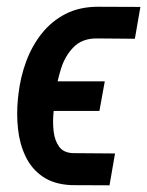

<svg xmlns="http://www.w3.org/2000/svg" viewBox="-20 -553 442 577"><path d="M198.7 -92.8 325.7 -91.8 309.1 3.9 194.8 3.4Q142.1 1 108.4 -22.2Q74.7 -45.4 56.9 -82.8Q39.1 -120.1 34.2 -164.8Q29.3 -209.5 33.7 -253.9L35.6 -271.5Q41.5 -321.8 58.8 -368.7Q76.2 -415.5 105.7 -452.6Q135.3 -489.7 177.2 -511.2Q219.2 -532.7 274.9 -532.7L401.9 -532.2L385.3 -436.5L270.5 -437.5Q226.6 -437.5 200.9 -411.1Q175.3 -384.8 163.3 -346.4Q151.4 -308.1 146.5 -271.5L144.5 -254.9Q142.6 -235.8 140.4 -209.2Q138.2 -182.6 141.4 -156.7Q144.5 -130.9 157.5 -112.5Q170.4 -94.2 198.7 -92.8ZM294.9 -308.6 278.8 -219.7H80.1L95.2 -308.6Z"/></svg>

Font: Roboto Condensed Medium
Style: Italic
Weight: 500
Italic angle: -12°
Designer: Christian Robertson
Foundry: Google
Version: Version 3.0; 2020